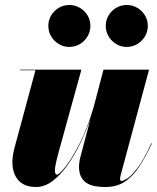

<svg xmlns="http://www.w3.org/2000/svg" viewBox="-20 -739 628 769"><path d="M403.6 -635.4Q403.6 -658.5 415 -677.4Q426.4 -696.3 445.4 -707.6Q464.5 -719 487.6 -719Q510.7 -719 530 -707.6Q549.2 -696.3 560.6 -677.4Q572 -658.5 572 -635.4Q572 -612.3 560.6 -593.2Q549.2 -574.1 530 -562.6Q510.7 -551 487.6 -551Q464.5 -551 445.4 -562.6Q426.4 -574.1 415 -593.2Q403.6 -612.3 403.6 -635.4ZM173.6 -635.4Q173.6 -658.5 185 -677.4Q196.4 -696.3 215.4 -707.6Q234.5 -719 257.6 -719Q280.7 -719 300 -707.6Q319.2 -696.3 330.6 -677.4Q342 -658.5 342 -635.4Q342 -612.3 330.6 -593.2Q319.2 -574.1 300 -562.6Q280.7 -551 257.6 -551Q234.5 -551 215.4 -562.6Q196.4 -574.1 185 -593.2Q173.6 -612.3 173.6 -635.4ZM306 -460 215.5 -132Q199.5 -73.5 199.8 -56.5Q200 -39.5 208 -39.5Q217 -39.5 242.8 -72Q268.5 -104.5 299.5 -165.2Q330.5 -226 355 -310L394.5 -460H577L463 -36.5Q461 -29 461 -22Q461 -14 468 -14Q471.5 -14 487.2 -22.5Q503 -31 528.2 -62.8Q553.5 -94.5 586 -165L588.5 -164.5Q563.5 -111.5 538 -72.2Q512.5 -33 480.2 -11.5Q448 10 402 10Q344.5 10 320.5 -10.8Q296.5 -31.5 296.5 -70Q296.5 -80 298 -90.8Q299.5 -101.5 302 -110L342.5 -263.5Q324.5 -212.5 301 -164Q277.5 -115.5 249.2 -76Q221 -36.5 189.5 -13.2Q158 10 124.5 10Q67 10 43.5 -31Q20 -72 36.5 -141L122 -457.5H60.5V-460Z"/></svg>

Font: Bodoni* 72pt Fatface
Style: Italic
Weight: 900
Italic angle: -13°
Version: Version 2.3